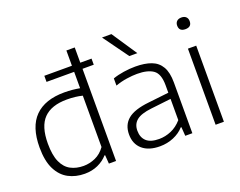

<svg xmlns="http://www.w3.org/2000/svg" viewBox="-124 -1041 1608 1284"><g transform="rotate(-20 679.5 -399.5)"><path d="M280.5 9Q216.5 9 165.5 -18Q114.5 -45 84.8 -104.2Q55 -163.5 55 -259.5Q55 -406 126.5 -477.8Q198 -549.5 336 -549.5Q365.5 -549.5 393.8 -546.8Q422 -544 445.5 -539.5V-808H505V0H454L449.5 -61.5H445Q417 -29.5 374.8 -10.2Q332.5 9 280.5 9ZM291 -43Q333.5 -43 374.8 -61.2Q416 -79.5 445.5 -121V-486.5Q397 -499 336 -499Q225.5 -499 170.8 -443.2Q116 -387.5 116 -265Q116 -182 138 -133.5Q160 -85 199.5 -64Q239 -43 291 -43ZM249 -656V-699.5H585V-656Z M816 8.5Q736 8.5 691.5 -30.2Q647 -69 647 -136.5Q647 -205 693.5 -243.5Q740 -282 844 -293L989.5 -309.5V-363Q989.5 -444 950.2 -471.8Q911 -499.5 836 -499.5Q802.5 -499.5 761.8 -493.5Q721 -487.5 680 -473V-524Q715 -536.5 758.2 -543Q801.5 -549.5 841 -549.5Q908 -549.5 954 -532.2Q1000 -515 1024 -473.8Q1048 -432.5 1048 -361V0H997.5L993 -63H988Q959 -30 913.5 -10.8Q868 8.5 816 8.5ZM708 -141.5Q708 -93 737.2 -66.2Q766.5 -39.5 827 -39.5Q871 -39.5 913.2 -57.5Q955.5 -75.5 989.5 -114.5V-265.5L846.5 -249Q772 -240.5 740 -214.2Q708 -188 708 -141.5ZM828.5 -629 699 -808H766L885.5 -629Z M1213.5 0V-541.5H1272.5V0ZM1243 -669.5Q1198.5 -669.5 1198.5 -710.5Q1198.5 -730 1210.2 -741.2Q1222 -752.5 1243 -752.5Q1264 -752.5 1275.8 -741.2Q1287.5 -730 1287.5 -710.5Q1287.5 -669.5 1243 -669.5Z"/></g></svg>

Font: Encode Sans Semi Expanded Light
Style: Regular
Weight: 300
Width: 6
Designer: Multiple Designers
Foundry: Impallari Type
Version: Version 3.000; ttfautohint (v1.8.3) -l 8 -r 50 -G 200 -x 14 